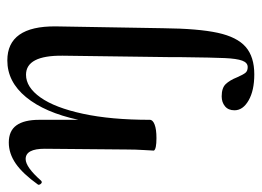

<svg xmlns="http://www.w3.org/2000/svg" viewBox="-121 -324 714 524"><g transform="rotate(-90 236.0 -62.0)"><path d="M426 -267 421 26Q420 122 408.5 175Q397 228 370 251.5Q343 275 295 275Q251 275 224 259.5Q197 244 197 221Q197 204 208 195Q219 186 235 186Q258 186 268.5 197Q279 208 287 228Q294 244 299 250.5Q304 257 315 257Q327 257 332.5 242Q338 227 339.5 194.5Q341 162 342 77V51L346 -248Q347 -348 294 -348Q260 -348 232 -308.5Q204 -269 187.5 -192.5Q171 -116 171 -10Q171 -2 158 3Q145 8 121 8Q91 8 87 1Q87 -3 88.5 -26Q90 -49 90 -74L92 -297Q92 -349 64 -349Q42 -349 5 -307Q3 -305 1 -305Q-2 -305 -4.5 -308.5Q-7 -312 -6 -315Q24 -357 51.5 -376Q79 -395 109 -395Q141 -395 156 -374Q171 -353 171 -312V-205Q191 -297 233 -348Q275 -399 333 -399Q427 -399 426 -267Z"/></g></svg>

Font: Cormorant Upright SemiBold
Style: Regular
Weight: 600
Designer: Christian Thalmann (Catharsis Fonts)
Foundry: Catharsis Fonts
Version: Version 3.302